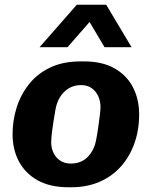

<svg xmlns="http://www.w3.org/2000/svg" viewBox="-20 -780 640 810"><path d="M269 10Q191 10 138.5 -19.5Q86 -49 59.5 -99.5Q33 -150 33 -214Q33 -271 50 -325.5Q67 -380 102 -424.5Q137 -469 191.5 -495Q246 -521 320 -521H334Q411 -521 462.5 -492Q514 -463 540.5 -412.5Q567 -362 567 -297Q567 -231 547 -175Q527 -119 490 -77.5Q453 -36 400 -13Q347 10 281 10ZM278 -90Q323 -90 350 -118Q377 -146 385 -187Q390 -212 394 -240Q398 -268 401 -292Q404 -316 404 -329Q404 -353 394.5 -374Q385 -395 367 -408Q349 -421 322 -421Q292 -421 269.5 -407Q247 -393 233 -370Q219 -347 214 -318Q206 -272 201 -236Q196 -200 196 -180Q196 -155 206 -134.5Q216 -114 234.5 -102Q253 -90 278 -90ZM147 -581 304 -760H428L535 -581H421L327 -739H403L265 -581Z"/></svg>

Font: Chivo Mono
Style: Bold Italic
Weight: 700
Italic angle: -8.05°
Monospace: yes
Version: Version 1.008